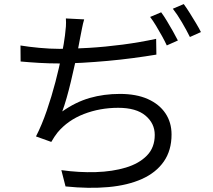

<svg xmlns="http://www.w3.org/2000/svg" viewBox="-20 -866 1040 937"><path d="M390.8 -771.4Q384.8 -751.8 380.6 -729.5Q376.3 -707.2 372.3 -687.5Q367.9 -663.5 361 -628Q354.1 -592.5 345 -551Q335.8 -509.5 325.8 -467.3Q315.7 -425.2 305 -387.6Q294.3 -350.1 283.8 -322.1Q349.5 -368.3 418.2 -388Q487 -407.7 565 -407.7Q645.2 -407.7 701.3 -382.7Q757.4 -357.6 787.3 -313.1Q817.2 -268.6 817.2 -209.7Q817.2 -131.9 779.4 -77.7Q741.7 -23.5 672.6 7.5Q603.6 38.4 508.9 47Q414.2 55.6 299.8 43.8L279.4 -35.7Q366.1 -23.5 447.7 -26.1Q529.2 -28.7 594 -48.2Q658.7 -67.7 696.9 -106.8Q735.2 -145.8 735.2 -207.6Q735.2 -263.9 689.9 -301.9Q644.6 -339.9 557 -339.9Q467.8 -339.9 389.4 -309.6Q311.1 -279.3 261.1 -219.7Q252.3 -208.4 245.1 -197.7Q237.9 -187 230.3 -173.4L155.6 -200.2Q184.2 -256 208.2 -325.9Q232.2 -395.7 250.6 -466.4Q269 -537.1 280.9 -596.9Q292.7 -656.7 297.1 -693Q300.3 -717.5 301.6 -736.6Q302.9 -755.7 301.5 -776ZM80 -644Q119.5 -637.4 172 -632.5Q224.6 -627.6 269.5 -627.6Q333.5 -627.6 413.6 -632.4Q493.7 -637.2 578.6 -648.3Q663.5 -659.5 742 -676.5L743.2 -599.5Q690.3 -590.7 629.3 -582.6Q568.4 -574.5 505.1 -568.8Q441.8 -563.1 381.7 -559.7Q321.6 -556.3 270.5 -556.3Q219.3 -556.3 171.7 -559.1Q124.1 -561.9 80.6 -565.9ZM766.5 -806Q779.5 -788.7 794.3 -764.1Q809.1 -739.5 823.5 -714.2Q837.9 -688.9 848.1 -668.4L794 -644.3Q784.6 -664.7 770.7 -689.8Q756.8 -714.9 741.8 -739.9Q726.7 -764.9 712.7 -783.3ZM876.7 -846.1Q890.3 -827.7 905.9 -802.8Q921.5 -777.9 936.4 -753.1Q951.3 -728.3 960.6 -709.5L906.8 -685.4Q890.6 -718.2 868 -756.8Q845.4 -795.4 823.5 -823.4Z"/></svg>

Font: Noto Sans HK Thin
Style: Regular
Weight: 100
Designer: Ryoko NISHIZUKA 西塚涼子 (kana, bopomofo & ideographs); Paul D. Hunt (Latin, Greek & Cyrillic); Sandoll Communications 산돌커뮤니
Foundry: Adobe
Version: Version 2.004-H2;hotconv 1.0.118;makeotfexe 2.5.65603